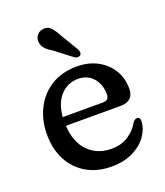

<svg xmlns="http://www.w3.org/2000/svg" viewBox="-128 -760 738 859"><g transform="rotate(-20 241.0 -331.0)"><path d="M449 -290.5Q449 -230.5 385.5 -230.5H125.5Q130.5 -149.5 173.8 -106.8Q217 -64 283 -64Q332 -64 365.2 -86.8Q398.5 -109.5 414 -139.5Q425.5 -154.5 435.5 -154.5Q451 -154 450.5 -133.5Q448 -96 423.8 -63Q399.5 -30 357 -9.5Q314.5 11 257.5 11Q188.5 11 138 -18.5Q87.5 -48 60 -100.5Q32.5 -153 32.5 -222Q32.5 -290.5 60.2 -345.2Q88 -400 139.2 -431.8Q190.5 -463.5 261 -463.5Q316.5 -463.5 358.8 -441Q401 -418.5 425 -379.5Q449 -340.5 449 -290.5ZM247.5 -409.5Q197.5 -409.5 164 -372.8Q130.5 -336 125.5 -272H316.5Q346 -272 346 -299.5Q346 -349 318.8 -379.2Q291.5 -409.5 247.5 -409.5ZM243 -617.5 293 -534Q296.5 -526.5 298 -519.2Q299.5 -512 294 -506Q289 -501 281.2 -501Q273.5 -501 267 -505L188 -565.5Q166 -578.5 154 -591.2Q142 -604 139 -621.5Q136 -638.5 145.8 -653.5Q155.5 -668.5 174.5 -672Q198 -676.5 213.2 -661Q228.5 -645.5 243 -617.5Z"/></g></svg>

Font: Fraunces 72pt SuperSoft
Style: Regular
Weight: 400
Version: Version 1.000;[b76b70a41]